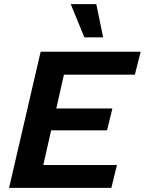

<svg xmlns="http://www.w3.org/2000/svg" viewBox="-20 -911 702 931"><path d="M24 0 177 -660H662L634 -549H290L253 -385H525L499 -279H228L190 -111H547L520 0ZM447 -891 480 -730H389L323 -891Z"/></svg>

Font: Kantumruy Pro SemiBold
Style: Italic
Weight: 600
Italic angle: -13°
Version: Version 1.002